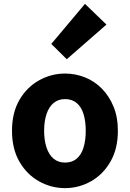

<svg xmlns="http://www.w3.org/2000/svg" viewBox="-20 -958 671 992"><path d="M316 14Q245 14 182 -21Q119 -56 80.5 -122.5Q42 -189 42 -282Q42 -376 80.5 -442Q119 -508 182 -543Q245 -578 316 -578Q369 -578 418.5 -558.5Q468 -539 506 -500.5Q544 -462 566.5 -407.5Q589 -353 589 -282Q589 -189 550.5 -122.5Q512 -56 449.5 -21Q387 14 316 14ZM316 -118Q352 -118 376 -138Q400 -158 411.5 -195.5Q423 -233 423 -282Q423 -332 411.5 -369Q400 -406 376 -426Q352 -446 316 -446Q281 -446 257 -426Q233 -406 220.5 -369Q208 -332 208 -282Q208 -233 220.5 -195.5Q233 -158 257 -138Q281 -118 316 -118ZM325 -652 245 -731 419 -938 530 -831Z"/></svg>

Font: Noto Sans HK Thin ExtraBold
Style: Regular
Weight: 800
Version: Version 2.004-H2;hotconv 1.0.118;makeotfexe 2.5.65603